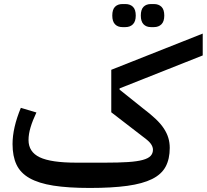

<svg xmlns="http://www.w3.org/2000/svg" viewBox="-20 -917 1022 949"><path d="M424 12Q317 12 244 0.5Q171 -11 126 -36.5Q81 -62 61.5 -103.5Q42 -145 42 -205Q42 -285 83 -384L160 -361Q141 -321 131 -287.5Q121 -254 121 -225Q121 -166 176.5 -139.5Q232 -113 358 -113H498Q567 -113 612.5 -116Q658 -119 685.5 -126.5Q713 -134 724.5 -146.5Q736 -159 736 -177Q736 -191 726 -205.5Q716 -220 687 -241L530 -362V-572L982 -751V-643L571 -480V-474L686 -382Q723 -354 748.5 -330Q774 -306 789.5 -282.5Q805 -259 812 -235.5Q819 -212 819 -186Q819 -131 798.5 -93Q778 -55 731.5 -32Q685 -9 609.5 1.5Q534 12 424 12ZM726 -783Q703 -783 689.5 -797Q676 -811 676 -840Q676 -870 689.5 -883.5Q703 -897 726 -897H741Q764 -897 778 -883.5Q792 -870 792 -840Q792 -811 778 -797Q764 -783 741 -783ZM585 -783Q562 -783 548.5 -797Q535 -811 535 -840Q535 -870 548.5 -883.5Q562 -897 585 -897H600Q623 -897 637 -883.5Q651 -870 651 -840Q651 -811 637 -797Q623 -783 600 -783Z"/></svg>

Font: IBM Plex Sans Arabic Medium
Style: Regular
Weight: 500
Designer: Mike Abbink, Paul van der Laan, Pieter van Rosmalen, Wael Morcos, Khajak Apelian
Foundry: Bold Monday
Version: Version 1.1